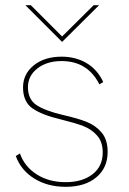

<svg xmlns="http://www.w3.org/2000/svg" viewBox="-20 -717 500 742"><path d="M41 -114 57 -124Q75 -73 122 -43Q169 -13 234 -13Q298 -13 337.5 -43.5Q377 -74 377 -128Q377 -169 355 -193.5Q333 -218 301.5 -230Q270 -242 217 -255Q144 -272 106.5 -297.5Q69 -323 69 -379Q69 -431 110.5 -464.5Q152 -498 218 -498Q272 -498 314 -473.5Q356 -449 379 -400L364 -391Q319 -481 218 -481Q161 -481 124.5 -452.5Q88 -424 88 -380Q88 -333 121 -311Q154 -289 222 -273Q280 -260 315 -246Q350 -232 373 -204.5Q396 -177 396 -130Q396 -68 352 -31.5Q308 5 234 5Q164 5 112.5 -27Q61 -59 41 -114ZM78 -697H99L220 -576L342 -697H363L220 -555Z"/></svg>

Font: Hanken Grotesk Thin
Style: Regular
Weight: 100
Designer: Alfredo Marco Pradil
Foundry: Hanken Design Co.
Version: Version 3.014